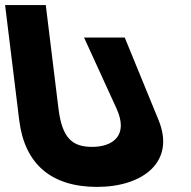

<svg xmlns="http://www.w3.org/2000/svg" viewBox="-40 -735 752 754"><path d="M449.9 -587.5H290.1L417.3 -309.5C467.3 -200.5 400.2 -158.2 322 -158.2C243.8 -158.2 203.9 -192.2 189.5 -309.5L139.8 -715H-20L35.5 -262.8C56.8 -89.4 162.8 -1 341.3 -1C519.8 -1 650.1 -98.6 582.9 -262.8Z"/></svg>

Font: Hussar
Style: BdOpOblOne
Weight: 700
Foundry: Cannot Into Space Fonts
Version: Version 2.00